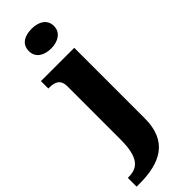

<svg xmlns="http://www.w3.org/2000/svg" viewBox="-353 -790 1047 1047"><g transform="rotate(-45 170.0 -267.0)"><path d="M181 -622C233 -622 278 -648 278 -698C278 -751 233 -774 181 -774C126 -774 84 -751 84 -698C84 -648 126 -622 181 -622ZM-23 240H-2C158 240 272 187 272 8V-536H15V-479H19C61 -479 97 -470 97 -413V-4C97 131 57 172 -16 172H-23Z"/></g></svg>

Font: Noto Serif Myanmar ExtraBold
Style: Regular
Weight: 800
Designer: Ben Mitchell and the Monotype Design Team
Foundry: Monotype Imaging Inc.
Version: Version 2.106